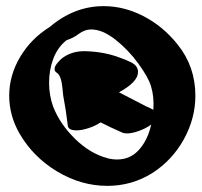

<svg xmlns="http://www.w3.org/2000/svg" viewBox="-20 -766 657 626"><path d="M617 -454Q617 -380 579.5 -312Q542 -244 477 -202Q410 -160 330 -160Q245 -160 167 -206.5Q89 -253 44 -330Q10 -389 10 -454Q10 -520 45.5 -580Q81 -640 142 -678Q222 -746 318 -746Q385 -746 448.5 -713Q512 -680 559 -621Q617 -549 617 -454ZM362 -246Q405 -246 433.5 -278Q462 -310 473 -360Q457 -348 434 -339.5Q411 -331 394 -331Q384 -331 378 -334Q337 -352 308 -367Q292 -356 269.5 -348.5Q247 -341 230 -341Q202 -341 201 -357Q195 -408 186 -455Q185 -462 183.5 -479.5Q182 -497 177.5 -510.5Q173 -524 165 -529Q158 -533 158 -541Q158 -549 165.5 -558.5Q173 -568 181 -575Q214 -601 261 -599Q320 -597 368 -579Q392 -571 409 -562Q426 -553 429 -539Q430 -536 430 -531Q430 -499 368 -465L457 -419Q461 -418 480 -408Q483 -451 472 -486Q463 -515 430.5 -559.5Q398 -604 356 -637Q314 -670 277 -670Q256 -670 236 -655Q219 -642 197 -635Q168 -612 154 -575Q140 -538 140 -496Q140 -456 153 -419Q175 -362 224.5 -313.5Q274 -265 331 -250Q346 -246 362 -246Z"/></svg>

Font: Sedgwick Ave Display
Style: Regular
Weight: 400
Designer: Kevin Burke, Pedro Vergani
Foundry: Google, Inc.
Version: Version 1.000